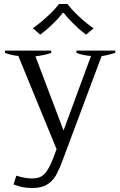

<svg xmlns="http://www.w3.org/2000/svg" viewBox="-20 -752 604 964"><path d="M244 -631C265 -651 282 -670 295 -687C295 -687 300 -687 300 -687C313 -670 330 -651 351 -631C372 -610 392 -593 412 -578C412 -578 450 -610 450 -610C429 -624 405 -643 379 -667C353 -691 333 -713 319 -732C319 -732 276 -732 276 -732C262 -713 242 -691 216 -668C190 -644 166 -625 145 -610C145 -610 182 -578 182 -578C202 -593 223 -610 244 -631ZM559 -498C559 -498 364 -498 364 -498C364 -498 364 -486 364 -486C386 -478 410 -473 437 -471C437 -471 299 -97 299 -97C299 -97 158 -469 158 -469C195 -474 221 -480 237 -486C237 -486 237 -498 237 -498C237 -498 5 -498 5 -498C5 -498 5 -487 5 -487C20 -480 43 -474 72 -471C72 -471 264 -3 264 -3C264 -3 253 27 253 27C241 59 230 83 220 99C210 116 199 127 187 134C175 141 159 144 139 144C117 144 91 139 62 130C62 130 48 174 48 174C77 186 108 192 140 192C171 192 195 187 214 176C233 165 248 150 260 130C271 110 284 82 297 46C297 46 490 -470 490 -470C519 -475 542 -481 559 -487C559 -487 559 -498 559 -498Z"/></svg>

Font: BUSH 25 TRIRONG 0515 A
Style: Regular
Weight: 400
Designer: Katatrad Team
Foundry: CadsonDemak